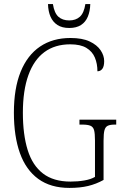

<svg xmlns="http://www.w3.org/2000/svg" viewBox="-20 -910 599 940"><path d="M320 10Q228 10 167.5 -34Q107 -78 77.5 -160.5Q48 -243 48 -358Q48 -477 81 -558.5Q114 -640 176 -682Q238 -724 325 -724Q383 -724 419 -707Q455 -690 472.5 -664Q490 -638 490 -611Q490 -585 481 -573Q472 -561 457 -561Q457 -598 444.5 -628Q432 -658 403 -675.5Q374 -693 324 -693Q249 -693 197.5 -655Q146 -617 119 -542Q92 -467 92 -358Q92 -251 115.5 -175.5Q139 -100 190.5 -60.5Q242 -21 325 -21Q361 -21 393 -26.5Q425 -32 445 -44V-222Q445 -257 440.5 -273Q436 -289 422.5 -294.5Q409 -300 384 -300H369V-324H549V-300H541Q520 -300 508 -294.5Q496 -289 491.5 -272.5Q487 -256 487 -221V-29Q451 -9 411.5 0.5Q372 10 320 10ZM319 -773Q284 -773 261.5 -787.5Q239 -802 227.5 -828Q216 -854 215 -890H239Q246 -846 266 -828Q286 -810 319 -810Q351 -810 371 -828Q391 -846 398 -890H422Q421 -855 410 -828.5Q399 -802 376.5 -787.5Q354 -773 319 -773Z"/></svg>

Font: Noto Serif Khmer Condensed ExtraLight
Style: Regular
Weight: 250
Width: 3
Designer: Danh Hong and the Monotype Design Team
Foundry: Monotype Imaging Inc.
Version: Version 2.004